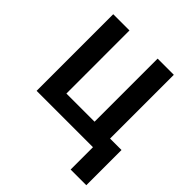

<svg xmlns="http://www.w3.org/2000/svg" viewBox="-225 -822 1175 1175"><g transform="rotate(45 362.5 -235.0)"><path d="M607.9 -111.3H707V193.4H571.3V0H83.5V-663.1H224.1V-117.2H467.8V-663.1H607.9Z"/></g></svg>

Font: Bpm'online Open Sans
Style: Bold
Weight: 700
Foundry: Ascender Corporation
Version: Version 1.10